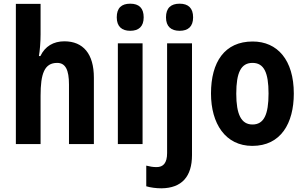

<svg xmlns="http://www.w3.org/2000/svg" viewBox="-20 -781 1651 1041"><path d="M200 -594V-760H66V0H200V-262C200 -382 221 -440 290 -440C335 -440 354 -402 354 -323V0H489V-360C489 -489 431 -557 329 -557C270 -557 224 -530 199 -477H191C196 -504 200 -555 200 -594Z M686 -761C639 -761 613 -738 613 -687C613 -637 641 -614 686 -614C732 -614 759 -637 759 -687C759 -737 734 -761 686 -761ZM753 -546H619V0H753Z M880 -687C880 -637 908 -614 954 -614C1000 -614 1027 -637 1027 -687C1027 -737 1001 -761 954 -761C907 -761 880 -738 880 -687ZM855 240C966 239 1021 176 1021 60V-546H886V49C886 103 865 125 829 125C809 125 793 122 773 117V229C796 236 827 240 855 240Z M1573 -274C1573 -456 1484 -556 1350 -556C1198 -556 1124 -445 1124 -274C1124 -111 1202 10 1348 10C1503 10 1573 -113 1573 -274ZM1261 -273C1261 -388 1287 -440 1349 -440C1411 -440 1436 -388 1436 -274C1436 -160 1411 -106 1349 -106C1288 -106 1261 -161 1261 -273Z"/></svg>

Font: Noto Sans Telugu Condensed
Style: Bold
Weight: 700
Width: 3
Designer: Jelle Bosma - Monotype Design Team
Foundry: Monotype Imaging Inc.
Version: Version 2.005